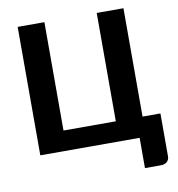

<svg xmlns="http://www.w3.org/2000/svg" viewBox="-95 -812 990 1068"><g transform="rotate(-10 400.0 -278.0)"><path d="M774.5 -113.5V129Q774.5 148 761.5 159.5Q748.5 171 727.5 171H637V0H76V-725.5H227V-113.5H522.5V-725.5H673.5V-113.5Z"/></g></svg>

Font: Lato 2
Style: Regular
Weight: 800
Designer: Lukasz Dziedzic with Adam Twardoch and Botio Nikoltchev
Foundry: tyPoland Lukasz Dziedzic
Version: Version 2.015; 2015-08-06; http://www.latofonts.com/